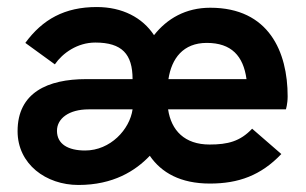

<svg xmlns="http://www.w3.org/2000/svg" viewBox="-20 -516 870 546"><path d="M459 -291C468 -350 501 -394 568 -394C638 -394 672 -357 681 -291ZM222 -88C174 -88 142 -106 142 -144C142 -179 176 -205 232 -205H357C349 -148 294 -88 222 -88ZM203 10C302 10 365 -30 406 -73C439 -25 493 6 577 6C658 6 722 -17 780 -78L697 -150C663 -114 628 -105 576 -105C505 -105 467 -145 458 -205H793C793 -205 798 -220 798 -242C798 -368 745 -494 578 -494C508 -494 455 -463 418 -416C385 -466 328 -496 255 -496C164 -496 101 -461 52 -394L136 -333C158 -365 200 -395 251 -395C327 -395 357 -362 357 -291H225C116 -291 30 -253 30 -143C30 -49 111 10 203 10Z"/></svg>

Font: FREAK Grotesk
Style: Bold
Weight: 700
Designer: La Scuola Open Source
Foundry: La Scuola Open Source
Version: Version 1.000;PS 1.0;hotconv 1.0.72;makeotf.lib2.5.5900